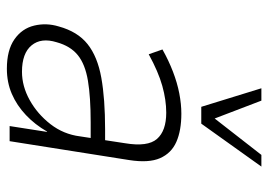

<svg xmlns="http://www.w3.org/2000/svg" viewBox="-131 -642 781 559"><g transform="rotate(90 259.5 -362.5)"><path d="M180 8Q126 8 94.5 -14Q63 -36 54.5 -71.5Q46 -107 57 -143Q72 -198 108.5 -227Q145 -256 206.5 -267Q268 -278 357 -278H399L392 -236H336Q263 -236 215 -228Q167 -220 140.5 -198.5Q114 -177 103 -137Q89 -92 112 -64Q135 -36 189 -36Q231 -36 271.5 -58.5Q312 -81 341.5 -119Q371 -157 377 -205L397 -336Q408 -402 384.5 -429Q361 -456 308 -456Q271 -456 230 -444.5Q189 -433 138 -405L124 -445Q156 -463 188.5 -475.5Q221 -488 252 -494Q283 -500 311 -500Q360 -500 393 -485.5Q426 -471 440.5 -438Q455 -405 446 -348L391 0H347L364 -109H363Q343 -74 315 -47.5Q287 -21 253.5 -6.5Q220 8 180 8ZM291 -558 237 -733H273L325 -597L431 -733H465L340 -558Z"/></g></svg>

Font: Nunito Sans 7pt Condensed ExtraLight
Style: Italic
Weight: 250
Width: 3
Italic angle: -9°
Designer: Vernon Adams
Foundry: Vernon Adams
Version: Version 3.101;gftools[0.9.27]